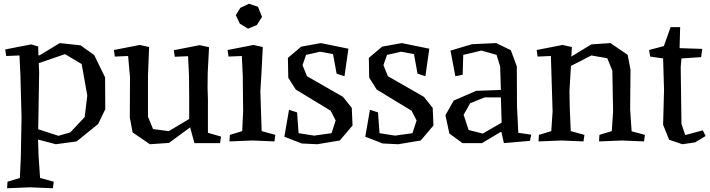

<svg xmlns="http://www.w3.org/2000/svg" viewBox="-20 -750 3793 1025"><path d="M185 -455H192L299 -520L410 -508L483 -456L541 -337L542 -167L504 -88L389 5L278 20L183 -5L186 84L194 200L267 220L262 255L140 250L18 255L20 220L86 200L91 95L95 -124L89 -347L84 -454L13 -451L8 -486L146 -513L184 -502ZM184 -60 292 -25 355 -43 432 -125 446 -240 416 -408 327 -461 187 -413 189 -363Z M770 -345V-127L797 -61L881 -50L990 -115V-221L989 -346L984 -450L913 -447L908 -482L1046 -509L1096 -498L1089 -362L1088 -282L1090 -221V-41L1160 -21L1155 14H1018L995 -70L882 13L780 20L688 -43L673 -123L674 -337L664 -451L593 -448L588 -483L726 -510L776 -499Z M1263 -708 1309 -730 1357 -714 1379 -660 1351 -616 1304 -597 1260 -624 1239 -669ZM1376 -363 1370 -263 1373 -166 1377 -50 1450 -30 1445 5 1327 0 1205 5 1207 -30 1273 -50 1278 -155 1276 -347 1271 -451 1200 -448 1195 -483 1333 -510 1383 -499Z M1574 -39 1657 -26 1750 -39 1772 -107 1745 -159 1559 -272 1519 -335 1517 -441 1588 -501 1693 -520 1840 -490 1819 -343 1777 -357 1758 -461 1689 -474 1614 -457 1595 -402 1619 -343 1811 -233 1858 -174 1862 -80 1794 0 1674 20 1591 16 1498 -20 1523 -164 1566 -150Z M2006 -39 2089 -26 2182 -39 2204 -107 2177 -159 1991 -272 1951 -335 1949 -441 2020 -501 2125 -520 2272 -490 2251 -343 2209 -357 2190 -461 2121 -474 2046 -457 2027 -402 2051 -343 2243 -233 2290 -174 2294 -80 2226 0 2106 20 2023 16 1930 -20 1955 -164 1998 -150Z M2482 -56 2557 -37 2658 -95 2654 -230H2567L2490 -199L2455 -137ZM2740 -182 2747 -41 2816 -31 2809 2 2670 14 2657 -45H2652L2553 14H2449L2379 -37L2358 -135L2402 -213L2522 -265L2654 -270L2650 -395L2631 -457L2550 -480L2453 -457L2450 -351L2411 -343L2385 -480L2500 -514L2629 -520L2707 -482L2739 -396Z M3352 -49 3423 -30 3418 5 3300 0 3178 5 3180 -30 3246 -50 3253 -155 3249 -373 3222 -439 3137 -454 3028 -398 3026 -363 3020 -263 3022 -166 3027 -50 3100 -30 3095 5 2977 0 2855 5 2857 -30 2923 -50 2930 -155 2921 -451 2850 -448 2845 -483 2983 -510 3033 -499 3030 -448 3137 -513 3239 -520 3331 -457 3346 -377 3344 -166Z M3691 10 3623 20 3552 -4 3520 -84 3525 -270 3520 -438 3451 -448 3445 -483 3524 -504 3560 -605H3611L3608 -493L3729 -489L3723 -445L3618 -438L3614 -392L3618 -89L3638 -29L3732 -54L3747 -24Z"/></svg>

Font: Alike Angular
Style: Regular
Weight: 400
Version: Version 1.210